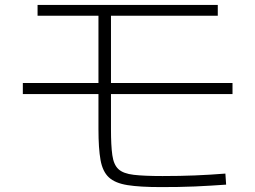

<svg xmlns="http://www.w3.org/2000/svg" viewBox="-20 -736 1040 782"><path d="M635 26Q550 26 499.5 18Q449 10 423.5 -13.5Q398 -37 389.5 -84Q381 -131 381 -210V-672H133V-716H867V-672H432V-210Q432 -143 437.5 -104Q443 -65 462.5 -47Q482 -29 524.5 -24Q567 -19 642 -19Q713 -19 774 -21.5Q835 -24 898 -29L901 16Q872 18 839.5 20Q807 22 773.5 23.5Q740 25 705 25.5Q670 26 635 26ZM73 -353V-398H927V-353Z"/></svg>

Font: M PLUS 1 Code Light
Style: Regular
Weight: 300
Designer: Coji Morishita
Foundry: UNDERFOREST DESIGN
Version: Version 1.002